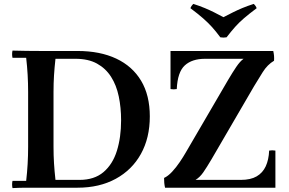

<svg xmlns="http://www.w3.org/2000/svg" viewBox="-20 -961 1478 983"><path d="M189 -700H377Q492 -700 575 -661Q658 -622 702.5 -547.5Q747 -473 747 -365Q747 -255 701.5 -173Q656 -91 572.5 -45.5Q489 0 377 0H189Q155 0 117 0Q79 0 44 2Q40 -17 44 -35H114Q119 -78 121.5 -121.5Q124 -165 124 -210V-490Q124 -535 121.5 -578.5Q119 -622 114 -665H44Q40 -684 44 -702Q79 -701 117 -700.5Q155 -700 189 -700ZM264 -40H387Q463 -40 510 -80Q557 -120 578.5 -189Q600 -258 600 -345Q600 -410 588 -467.5Q576 -525 548.5 -568Q521 -611 476.5 -635.5Q432 -660 367 -660H264Q259 -615 256.5 -575Q254 -535 254 -490V-210Q254 -165 256.5 -125Q259 -85 264 -40ZM853 -700H1379Q1382 -687 1383 -675Q1384 -663 1383 -650L1227 -660H1030Q963 -660 926 -626Q889 -592 885 -505Q869 -502 853 -505ZM1390 0H825Q822 -13 821 -25Q820 -37 820 -50L981 -40H1213Q1263 -40 1294 -58Q1325 -76 1340.5 -109.5Q1356 -143 1358 -190Q1374 -193 1390 -190ZM1227 -660 1383 -650Q1349 -630 1325 -591.5Q1301 -553 1281 -520L1062 -144Q1039 -105 1021 -79Q1003 -53 981 -40L820 -50Q840 -59 861 -81.5Q882 -104 900.5 -131.5Q919 -159 931 -180L1148 -552Q1171 -591 1190 -619Q1209 -647 1227 -660ZM1279 -941Q1290 -931 1294 -919Q1254 -889 1228.5 -867Q1203 -845 1183.5 -823Q1164 -801 1140 -770Q1124 -767 1108 -770Q1085 -801 1065 -823Q1045 -845 1020 -867Q995 -889 955 -919Q959 -931 970 -941Q1004 -930 1029 -919.5Q1054 -909 1076 -898Q1098 -887 1124 -873Q1151 -887 1173 -898Q1195 -909 1220 -919.5Q1245 -930 1279 -941Z"/></svg>

Font: Poltawski Nowy SemiBold
Style: Regular
Weight: 600
Version: Version 1.001;gftools[0.9.25]